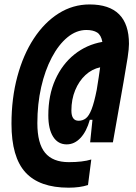

<svg xmlns="http://www.w3.org/2000/svg" viewBox="-20 -723 626 881"><path d="M294.9 138.2Q161.1 138.2 96.9 68.1Q32.7 -2 32.7 -154.8Q32.7 -272 59.6 -371.8Q86.4 -471.7 135 -545.9Q183.6 -620.1 249 -661.4Q314.5 -702.6 391.1 -702.6Q571.8 -702.6 571.8 -521.5Q571.8 -499.5 565.7 -459Q559.6 -418.5 546.9 -346.7L498 -69.8H393.6L404.3 -173.3H392.1Q377 -119.1 349.1 -89.8Q321.3 -60.5 286.1 -60.5Q246.1 -60.5 223.9 -95.5Q201.7 -130.4 201.7 -193.8Q201.7 -286.1 233.6 -357.4Q265.6 -428.7 321.5 -473.4Q377.4 -518.1 449.7 -530.8Q443.8 -562.5 425.5 -574Q407.2 -585.4 376.5 -585.4Q330.6 -585.4 289.8 -552Q249 -518.6 217.8 -459.5Q186.5 -400.4 168.9 -323Q151.4 -245.6 151.4 -157.7Q151.4 -64.9 186.8 -22Q222.2 21 295.9 21Q359.4 21 398.9 8.8L383.8 126Q346.7 138.2 294.9 138.2ZM439.5 -414.1Q401.9 -406.2 372.1 -378.7Q342.3 -351.1 325 -309.1Q307.6 -267.1 307.6 -215.8Q307.6 -168.9 340.8 -168.9Q359.4 -168.9 373.8 -179.9Q388.2 -190.9 400.1 -221.2Q412.1 -251.5 423.8 -310.5Q429.2 -343.8 433.1 -369.4Q437 -395 439.5 -414.1Z"/></svg>

Font: CaskaydiaCove NF
Style: Bold Italic
Weight: 700
Italic angle: -10°
Designer: Aaron Bell
Foundry: Saja Typeworks
Version: Version 2111.001; VTT 6.35;Nerd Fonts 3.2.1